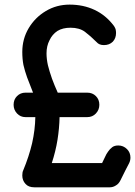

<svg xmlns="http://www.w3.org/2000/svg" viewBox="-20 -800 577 820"><path d="M127 0Q101.6 0 88.9 -14.6Q75.2 -29.3 75.2 -50.8Q75.2 -64.5 79.1 -72.3Q103.5 -130.9 117.2 -188.5Q129.9 -245.1 130.9 -299.8Q117.2 -299.8 88.9 -299.8Q67.4 -299.8 52.7 -315.4Q38.1 -331.1 38.1 -352.5Q38.1 -375 52.7 -389.6Q67.4 -404.3 88.9 -404.3Q99.6 -404.3 121.1 -404.3Q106.4 -442.4 95.7 -469.7Q85.9 -497.1 80.1 -522.5Q75.2 -547.9 75.2 -578.1Q75.2 -633.8 102.5 -679.7Q129.9 -725.6 175.8 -752.9Q221.7 -780.3 277.3 -780.3Q335.9 -780.3 383.8 -757.8Q431.6 -735.4 465.8 -690.4Q470.7 -683.6 473.6 -675.8Q475.6 -667 475.6 -659.2Q475.6 -636.7 461.9 -622.1Q447.3 -607.4 423.8 -607.4Q403.3 -607.4 392.6 -620.1Q366.2 -646.5 342.8 -664.1Q319.3 -681.6 281.2 -681.6Q248 -681.6 225.6 -668Q203.1 -653.3 191.4 -627.9Q178.7 -603.5 178.7 -572.3Q178.7 -547.9 184.6 -521.5Q191.4 -494.1 202.1 -463.9Q212.9 -434.6 226.6 -404.3Q268.6 -404.3 352.5 -404.3Q375 -404.3 389.6 -389.6Q404.3 -375 404.3 -352.5Q404.3 -331.1 389.6 -315.4Q375 -299.8 352.5 -299.8Q313.5 -299.8 234.4 -299.8Q233.4 -252 225.6 -203.1Q217.8 -154.3 201.2 -103.5Q272.5 -103.5 416 -103.5Q422.9 -117.2 428.7 -129.9Q433.6 -141.6 441.4 -152.3Q449.2 -164.1 460 -171.9Q469.7 -178.7 485.4 -178.7Q506.8 -178.7 522.5 -163.1Q537.1 -148.4 537.1 -127Q537.1 -114.3 531.2 -102.5Q518.6 -79.1 495.1 -31.2Q487.3 -14.6 474.6 -7.8Q462.9 0 448.2 0Q340.8 0 127 0Z"/></svg>

Font: Abed
Style: Bold
Weight: 700
Designer: Johan Aakerlund
Version: Version 3.105